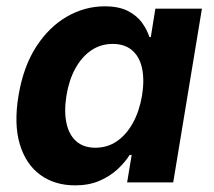

<svg xmlns="http://www.w3.org/2000/svg" viewBox="-20 -568 665 598"><path d="M213.9 9.3Q150.4 9.3 105.5 -23.4Q60.5 -56.2 41.7 -118.7Q22.9 -181.2 37.6 -270Q52.7 -360.8 93 -422.9Q133.3 -484.9 189 -516.6Q244.6 -548.3 306.2 -548.3Q350.1 -548.3 378.2 -533.9Q406.2 -519.5 422.1 -497.6Q438 -475.6 445.3 -452.6H449.7L463.9 -541H608.9L519.5 0H376L390.1 -85.4H383.8Q369.1 -62 345.5 -40.3Q321.8 -18.6 289.3 -4.6Q256.8 9.3 213.9 9.3ZM277.3 -107.9Q314.9 -107.9 344.5 -128.4Q374 -148.9 394 -185.3Q414.1 -221.7 422.4 -270.5Q430.2 -319.3 422.4 -355.5Q414.6 -391.6 391.4 -411.4Q368.2 -431.2 331.1 -431.2Q293 -431.2 263.4 -410.6Q233.9 -390.1 214.4 -354.2Q194.8 -318.4 187 -270.5Q179.2 -222.2 186.8 -185.5Q194.3 -148.9 217 -128.4Q239.7 -107.9 277.3 -107.9Z"/></svg>

Font: Inter 17pt
Style: Bold Italic
Weight: 700
Italic angle: -9.3988°
Version: Version 4.001;git-66647c0bb